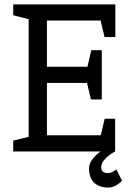

<svg xmlns="http://www.w3.org/2000/svg" viewBox="-20 -687 583 871"><path d="M110 -667H503.3V-593.7H193V-384.2H441.7V-310.8H193V-73.3H502.3V0H110ZM40 -667H120L124.8 -596.2L40 -617.8ZM40 0V-49.2L125 -70L120 0ZM502.3 -148.3V0H419.8L454.8 -148.3ZM503.3 -518.7H454.2L419.2 -667H503.3ZM441.7 -459.2V-310.8H359.2L394.2 -459.2ZM441.7 -235.8H392.5L357.5 -384.2H441.7ZM502.3 0Q502.3 0 492.9 5.3Q483.5 10.7 470.7 20.8Q457.8 31 448.4 44.3Q439 57.7 439 73.7Q439 85.7 447.5 92Q456 98.3 469 98.3Q482 98.3 495 90Q508 81.7 508 81.7L534 133.3Q521 145.8 505.4 154.8Q489.8 163.8 469 163.8Q430 163.8 407 141.5Q384 119.2 384 78.3Q384 58.2 395.5 41Q407 23.8 422.7 11Q438.3 -1.8 449.8 -8.9Q461.3 -16 461.3 -16Z"/></svg>

Font: Epunda Slab Light
Style: Regular
Weight: 300
Designer: Simon Atzbach
Foundry: typofactur
Version: Version 1.102